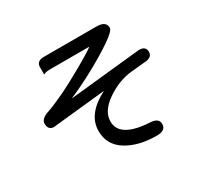

<svg xmlns="http://www.w3.org/2000/svg" viewBox="-166 -972 1332 1267"><g transform="rotate(-30 500.0 -338.5)"><path d="M595.2 -658.2Q594.7 -658.7 592.8 -658.7H302.7Q268.6 -658.7 254.4 -651.9L246.6 -648.4V-704.6Q246.6 -724.6 258.3 -736.3Q272.5 -750.5 302.7 -750.5H704.1Q746.1 -750.5 763.7 -732.9Q775.9 -720.7 775.9 -700.2Q775.9 -687.5 757.3 -668.9Q721.2 -633.3 613.8 -568.8Q470.2 -482.4 325.2 -420.4L864.3 -476.1H875H875.5Q897.9 -475.1 909.2 -463.9Q920.4 -452.6 920.4 -432.6Q920.4 -414.6 908.7 -402.8Q897 -391.1 871.6 -388.2L750.5 -376.5Q653.3 -365.7 561 -301.8Q470.2 -238.3 470.2 -161.1Q470.2 -115.2 500.5 -85Q553.2 -32.2 696.8 -24.9Q731 -22.9 746.6 -7.8Q758.3 3.9 758.3 23.9Q758.3 43.9 746.1 56.2Q729.5 72.8 691.4 72.8Q552.2 72.8 461.9 17.1Q370.6 -39.1 370.6 -145.5Q370.6 -274.4 534.2 -357.9L147 -317.9L130.9 -315.9Q110.4 -315.9 99.1 -327.1Q86.4 -339.8 86.4 -365.2Q86.4 -383.3 100.8 -397.7Q115.2 -412.1 144.5 -421.9Q199.2 -440.4 278.1 -478Q356.9 -515.6 461.4 -575.2Q519 -607.9 553.2 -629.4Q589.4 -651.9 595.2 -658.2Z"/></g></svg>

Font: YuPearl-Medium
Style: Medium
Weight: 500
Designer: Max Yao
Foundry: Max-Everyday
Version: Version 1.011; ttfautohint (v1.8.3)